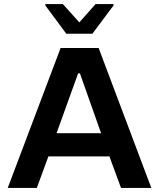

<svg xmlns="http://www.w3.org/2000/svg" viewBox="-20 -924 782 944"><path d="M18 0 278 -688H465L724 0H575L518 -155H218L161 0ZM258 -269H477L373 -563H364ZM306 -758 203 -897V-904H289L370 -814L450 -904H538V-897L434 -758Z"/></svg>

Font: Saira SemiExpanded SemiBold
Style: Regular
Weight: 600
Width: 6
Designer: Hector Gatti with collaboration of the Omnibus-Type team
Foundry: Omnibus-Type
Version: Version 1.101